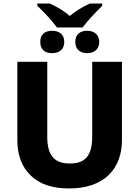

<svg xmlns="http://www.w3.org/2000/svg" viewBox="-20 -1067 796 1097"><path d="M452.1 -910.2C485.4 -955.1 529.3 -999 564 -1034.2V-1046.9H493.2C454.1 -1028.8 413.6 -1005.4 378.9 -976.1C344.2 -1005.4 305.2 -1028.8 264.2 -1046.9H192.9V-1034.2C231.9 -996.6 272.5 -955.1 305.2 -910.2ZM277.8 -763.2C319.3 -763.2 347.2 -785.6 347.2 -827.1C347.2 -869.6 319.3 -891.1 277.8 -891.1C235.4 -891.1 210 -869.6 210 -827.1C210 -785.6 235.4 -763.2 277.8 -763.2ZM478 -763.2C517.6 -763.2 546.9 -785.6 546.9 -827.1C546.9 -869.6 517.6 -891.1 478 -891.1C436.5 -891.1 410.2 -869.6 410.2 -827.1C410.2 -785.6 436.5 -763.2 478 -763.2ZM676.8 -713.9H506.8V-286.1C506.8 -179.2 468.3 -132.8 378.9 -132.8C293.5 -132.8 250 -175.8 250 -285.2V-713.9H79.1V-266.1C79.1 -180.7 104.5 -113.8 155.3 -64.5C205.6 -15.1 278.8 9.8 375 9.8C577.6 9.8 676.8 -104.5 676.8 -267.1Z"/></svg>

Font: Noto Reveo Sans
Style: Regular
Weight: 800
Designer: Monotype Design Team
Foundry: Monotype Imaging Inc.
Version: Version 2.007